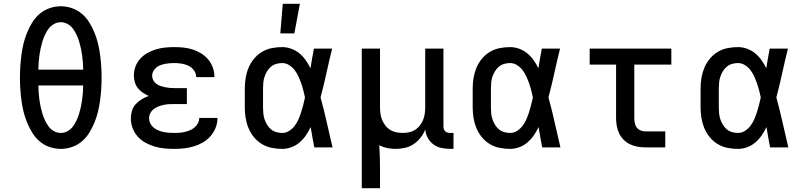

<svg xmlns="http://www.w3.org/2000/svg" viewBox="-20 -776 4240 1011"><path d="M300 8Q270 8 241 -2Q212 -12 189 -31.5Q166 -51 150 -77Q134 -103 122.5 -131Q111 -159 104 -188Q97 -217 93 -247Q89 -277 87 -307Q85 -337 85 -368Q85 -398 87 -428Q89 -458 93 -488Q97 -518 104 -547Q111 -576 122.5 -604Q134 -632 150 -658Q166 -684 189 -703.5Q212 -723 241 -733Q270 -743 300 -743Q330 -743 359 -733Q388 -723 411 -703.5Q434 -684 450 -658Q466 -632 477.5 -604Q489 -576 496 -547Q503 -518 507 -488Q511 -458 513 -428Q515 -398 515 -368Q515 -337 513 -307Q511 -277 507 -247Q503 -217 496 -188Q489 -159 477.5 -131Q466 -103 450 -77Q434 -51 411 -31.5Q388 -12 359 -2Q330 8 300 8ZM418 -409Q418 -428 416.5 -447Q415 -466 412.5 -484.5Q410 -503 406 -521.5Q402 -540 396.5 -558Q391 -576 383 -593Q375 -610 364 -625Q353 -640 336 -649.5Q319 -659 300 -659Q281 -659 264 -649.5Q247 -640 236 -625Q225 -610 217 -593Q209 -576 203.5 -558Q198 -540 194 -521.5Q190 -503 187.5 -484.5Q185 -466 183.5 -447Q182 -428 182 -409ZM300 -76Q319 -76 336 -85.5Q353 -95 364 -110Q375 -125 383 -142Q391 -159 396.5 -177Q402 -195 406 -213.5Q410 -232 412.5 -250.5Q415 -269 416.5 -288Q418 -307 418 -326H182Q182 -307 183.5 -288Q185 -269 187.5 -250.5Q190 -232 194 -213.5Q198 -195 203.5 -177Q209 -159 217 -142Q225 -125 236 -110Q247 -95 264 -85.5Q281 -76 300 -76Z M898 8Q871 8 845 5.5Q819 3 794 -4.5Q769 -12 746 -24.5Q723 -37 705.5 -56.5Q688 -76 678.5 -101Q669 -126 669 -152Q669 -173 675 -193Q681 -213 695 -228Q709 -243 726.5 -253.5Q744 -264 763 -271Q747 -278 732 -288Q717 -298 706 -312Q695 -326 690 -343.5Q685 -361 685 -378Q685 -403 693.5 -426Q702 -449 718.5 -467Q735 -485 756.5 -497Q778 -509 801 -516Q824 -523 848.5 -525.5Q873 -528 897 -528Q922 -528 946.5 -525.5Q971 -523 994.5 -515.5Q1018 -508 1039 -495Q1060 -482 1076 -463Q1092 -444 1100.5 -420.5Q1109 -397 1109 -372V-370H1013V-371Q1013 -390 1001 -406Q989 -422 972 -430Q955 -438 935.5 -441Q916 -444 897 -444Q885 -444 872.5 -443Q860 -442 848 -439.5Q836 -437 824 -432.5Q812 -428 802.5 -420Q793 -412 787 -401Q781 -390 781 -377Q781 -365 787 -353.5Q793 -342 803.5 -334.5Q814 -327 826 -323Q838 -319 850 -316.5Q862 -314 874.5 -313Q887 -312 900 -312H964V-228H900Q886 -228 871.5 -227.5Q857 -227 843 -224Q829 -221 815.5 -216Q802 -211 790.5 -202.5Q779 -194 772 -181Q765 -168 765 -153Q765 -139 771.5 -126Q778 -113 789 -104Q800 -95 813.5 -89.5Q827 -84 841 -81Q855 -78 869 -77Q883 -76 898 -76Q912 -76 926 -77Q940 -78 954 -81.5Q968 -85 981 -90.5Q994 -96 1005 -105.5Q1016 -115 1022.5 -128Q1029 -141 1029 -155H1125Q1125 -128 1115.5 -103.5Q1106 -79 1088.5 -59Q1071 -39 1048.5 -26Q1026 -13 1001 -5.5Q976 2 950 5Q924 8 898 8Z M1466 8Q1438 8 1410.5 2.5Q1383 -3 1359 -17.5Q1335 -32 1317 -54Q1299 -76 1288.5 -101.5Q1278 -127 1273.5 -154.5Q1269 -182 1269 -210V-310Q1269 -338 1273.5 -365.5Q1278 -393 1288.5 -418.5Q1299 -444 1317 -466Q1335 -488 1359 -502.5Q1383 -517 1410.5 -522.5Q1438 -528 1466 -528Q1490 -528 1513.5 -519.5Q1537 -511 1556 -495.5Q1575 -480 1589.5 -459.5Q1604 -439 1615 -417Q1619 -443 1623.5 -468.5Q1628 -494 1633 -520H1729Q1713 -456 1699 -391.5Q1685 -327 1668 -263Q1686 -198 1700.5 -132Q1715 -66 1731 0H1635Q1630 -27 1625 -53.5Q1620 -80 1616 -107Q1605 -84 1591 -63.5Q1577 -43 1558 -26.5Q1539 -10 1515 -1Q1491 8 1466 8ZM1466 -76Q1486 -76 1503 -87Q1520 -98 1532 -114Q1544 -130 1552 -148.5Q1560 -167 1566 -186Q1572 -205 1577 -224.5Q1582 -244 1586 -263Q1582 -282 1577 -301Q1572 -320 1565.5 -338.5Q1559 -357 1551 -374.5Q1543 -392 1531 -407.5Q1519 -423 1502 -433.5Q1485 -444 1466 -444Q1450 -444 1434.5 -439.5Q1419 -435 1407 -425Q1395 -415 1386.5 -401Q1378 -387 1373 -372Q1368 -357 1366.5 -341.5Q1365 -326 1365 -310V-210Q1365 -194 1366.5 -178.5Q1368 -163 1373 -148Q1378 -133 1386.5 -119Q1395 -105 1407 -95Q1419 -85 1434.5 -80.5Q1450 -76 1466 -76ZM1456 -600 1469 -756H1559L1530 -600Z M1885 215V-520H1981V-210Q1981 -193 1983.5 -176Q1986 -159 1992.5 -143.5Q1999 -128 2009.5 -114.5Q2020 -101 2034.5 -92Q2049 -83 2066 -79.5Q2083 -76 2100 -76Q2117 -76 2134 -79.5Q2151 -83 2165.5 -92Q2180 -101 2190.5 -114.5Q2201 -128 2207.5 -143.5Q2214 -159 2216.5 -176Q2219 -193 2219 -210V-520H2315V-111Q2315 -104 2317 -97Q2319 -90 2324 -85Q2329 -80 2336 -78Q2343 -76 2350 -76H2368V8H2350Q2327 8 2304 3Q2281 -2 2262.5 -15.5Q2244 -29 2232.5 -50Q2221 -71 2219 -94Q2210 -71 2194.5 -51Q2179 -31 2158 -17Q2137 -3 2112 2.5Q2087 8 2063 8Q2040 8 2018.5 3.5Q1997 -1 1977 -11Q1979 18 1980 48Q1981 78 1981 107V215Z M2666 8Q2638 8 2610.5 2.5Q2583 -3 2559 -17.5Q2535 -32 2517 -54Q2499 -76 2488.5 -101.5Q2478 -127 2473.5 -154.5Q2469 -182 2469 -210V-310Q2469 -338 2473.5 -365.5Q2478 -393 2488.5 -418.5Q2499 -444 2517 -466Q2535 -488 2559 -502.5Q2583 -517 2610.5 -522.5Q2638 -528 2666 -528Q2690 -528 2713.5 -519.5Q2737 -511 2756 -495.5Q2775 -480 2789.5 -459.5Q2804 -439 2815 -417Q2819 -443 2823.5 -468.5Q2828 -494 2833 -520H2929Q2913 -456 2899 -391.5Q2885 -327 2868 -263Q2886 -198 2900.5 -132Q2915 -66 2931 0H2835Q2830 -27 2825 -53.5Q2820 -80 2816 -107Q2805 -84 2791 -63.5Q2777 -43 2758 -26.5Q2739 -10 2715 -1Q2691 8 2666 8ZM2666 -76Q2686 -76 2703 -87Q2720 -98 2732 -114Q2744 -130 2752 -148.5Q2760 -167 2766 -186Q2772 -205 2777 -224.5Q2782 -244 2786 -263Q2782 -282 2777 -301Q2772 -320 2765.5 -338.5Q2759 -357 2751 -374.5Q2743 -392 2731 -407.5Q2719 -423 2702 -433.5Q2685 -444 2666 -444Q2650 -444 2634.5 -439.5Q2619 -435 2607 -425Q2595 -415 2586.5 -401Q2578 -387 2573 -372Q2568 -357 2566.5 -341.5Q2565 -326 2565 -310V-210Q2565 -194 2566.5 -178.5Q2568 -163 2573 -148Q2578 -133 2586.5 -119Q2595 -105 2607 -95Q2619 -85 2634.5 -80.5Q2650 -76 2666 -76Z M3379 0Q3358 0 3337.5 -3.5Q3317 -7 3298 -16Q3279 -25 3264 -40Q3249 -55 3240 -74Q3231 -93 3227.5 -113.5Q3224 -134 3224 -155V-436H3085V-520H3515V-436H3320V-155Q3320 -142 3322.5 -128.5Q3325 -115 3333 -104.5Q3341 -94 3353.5 -89Q3366 -84 3379 -84H3483V0Z M3866 8Q3838 8 3810.5 2.5Q3783 -3 3759 -17.5Q3735 -32 3717 -54Q3699 -76 3688.5 -101.5Q3678 -127 3673.5 -154.5Q3669 -182 3669 -210V-310Q3669 -338 3673.5 -365.5Q3678 -393 3688.5 -418.5Q3699 -444 3717 -466Q3735 -488 3759 -502.5Q3783 -517 3810.5 -522.5Q3838 -528 3866 -528Q3890 -528 3913.5 -519.5Q3937 -511 3956 -495.5Q3975 -480 3989.5 -459.5Q4004 -439 4015 -417Q4019 -443 4023.5 -468.5Q4028 -494 4033 -520H4129Q4113 -456 4099 -391.5Q4085 -327 4068 -263Q4086 -198 4100.5 -132Q4115 -66 4131 0H4035Q4030 -27 4025 -53.5Q4020 -80 4016 -107Q4005 -84 3991 -63.5Q3977 -43 3958 -26.5Q3939 -10 3915 -1Q3891 8 3866 8ZM3866 -76Q3886 -76 3903 -87Q3920 -98 3932 -114Q3944 -130 3952 -148.5Q3960 -167 3966 -186Q3972 -205 3977 -224.5Q3982 -244 3986 -263Q3982 -282 3977 -301Q3972 -320 3965.5 -338.5Q3959 -357 3951 -374.5Q3943 -392 3931 -407.5Q3919 -423 3902 -433.5Q3885 -444 3866 -444Q3850 -444 3834.5 -439.5Q3819 -435 3807 -425Q3795 -415 3786.5 -401Q3778 -387 3773 -372Q3768 -357 3766.5 -341.5Q3765 -326 3765 -310V-210Q3765 -194 3766.5 -178.5Q3768 -163 3773 -148Q3778 -133 3786.5 -119Q3795 -105 3807 -95Q3819 -85 3834.5 -80.5Q3850 -76 3866 -76Z"/></svg>

Font: Iosevka Aile Medium
Style: Regular
Weight: 500
Designer: Belleve Invis
Foundry: Belleve Invis
Version: Version 27.3.5; ttfautohint (v1.8.4)